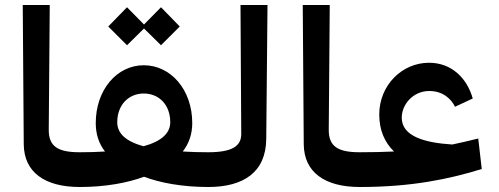

<svg xmlns="http://www.w3.org/2000/svg" viewBox="-20 -748 1997 768"><path d="M299 0 318 -12V-127L299 -139C212 -139 175 -162 175 -228L179 -728H71L75 -171C76 -59 159 0 299 0Z M299 0C403 0 491 -17 556 -41C620 -17 708 0 813 0L832 -12V-127L813 -139C776 -139 742 -140 711 -142C736 -174 749 -212 749 -256C749 -388 664 -487 555 -487C447 -487 363 -388 363 -256C363 -212 375 -174 400 -142C369 -140 336 -139 299 -139L280 -127V-12ZM413 -642 488 -567 556 -634 624 -567 699 -642 624 -719 556 -650 488 -719ZM449 -259C449 -330 496 -374 555 -374C615 -374 661 -330 661 -259C661 -216 627 -183 554 -163C482 -183 449 -215 449 -259Z M813 0C954 0 1044 -59 1045 -193L1050 -728H942L945 -212C945 -165 911 -139 813 -139L794 -127V-12Z M1419 0 1438 -12V-127L1419 -139C1332 -139 1295 -162 1295 -228L1299 -728H1191L1195 -171C1196 -59 1279 0 1419 0Z M1419 0C1627 0 1778 -32 1907 -72L1893 -194C1857 -185 1823 -177 1789 -170C1678 -177 1587 -203 1587 -277C1587 -331 1633 -384 1697 -384C1752 -384 1785 -352 1800 -321L1871 -354C1848 -435 1787 -497 1696 -497C1588 -497 1497 -407 1497 -290C1497 -228 1518 -179 1556 -142C1512 -140 1466 -139 1419 -139L1400 -127V-12Z"/></svg>

Font: Wafeq Semi Bold
Style: Regular
Weight: 600
Designer: Rasmus Andersson & Azza Alameddine
Foundry: Google & TypeTogether
Version: Version 3.000;January 28, 2025;FontCreator 15.0.0.3014 64-bi